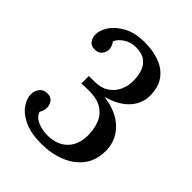

<svg xmlns="http://www.w3.org/2000/svg" viewBox="-205 -834 969 969"><g transform="rotate(45 279.0 -350.0)"><path d="M254 16Q181 16 133.5 -6Q86 -28 63.5 -60.5Q41 -93 41 -124Q41 -149 55 -167Q69 -185 94 -186Q115 -187 126.5 -178Q138 -169 142.5 -157Q147 -145 147 -134Q147 -124 144 -113.5Q141 -103 135 -92Q145 -63 177 -49.5Q209 -36 246 -36Q314 -36 353 -75Q392 -114 392 -182Q392 -222 378.5 -260Q365 -298 329 -322Q293 -346 225 -344Q217 -344 205 -343.5Q193 -343 183 -342V-396Q193 -396 202 -396Q211 -396 220 -396Q270 -396 300.5 -417Q331 -438 345 -469.5Q359 -501 359 -532Q360 -571 349.5 -601.5Q339 -632 315 -649.5Q291 -667 249 -667Q210 -667 181.5 -647Q153 -627 145 -605Q154 -594 157.5 -582.5Q161 -571 161 -561Q161 -552 155.5 -539.5Q150 -527 138.5 -519Q127 -511 107 -511Q83 -511 70.5 -528Q58 -545 58 -569Q58 -598 80 -632Q102 -666 148 -691Q194 -716 264 -716Q320 -716 367.5 -699Q415 -682 443.5 -643.5Q472 -605 472 -541Q472 -512 457 -480Q442 -448 407.5 -421Q373 -394 313 -377Q408 -365 459.5 -313.5Q511 -262 511 -189Q511 -121 476 -75.5Q441 -30 382.5 -7Q324 16 254 16Z"/></g></svg>

Font: Lora Medium
Style: Regular
Weight: 500
Designer: Olga Karpushina, Alexei Vanyashin (Cyrillic)
Foundry: Cyreal
Version: Version 3.004